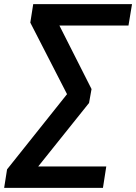

<svg xmlns="http://www.w3.org/2000/svg" viewBox="-49 -725 656 925"><path d="M-29 180 -15 91 292 -294 288 -244 97 -616 111 -705H587L570 -602H218L222 -632L392 -296L380 -229L107 112L110 77H463L447 180Z"/></svg>

Font: Nunito Sans 10pt SemiCondensed
Style: Bold Italic
Weight: 700
Width: 4
Italic angle: -9°
Designer: Vernon Adams
Foundry: Vernon Adams
Version: Version 3.101;gftools[0.9.27]